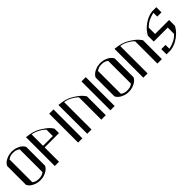

<svg xmlns="http://www.w3.org/2000/svg" viewBox="224 -1597 2633 2633"><g transform="rotate(-45 1540.0 -280.5)"><path d="M370.1 -462.9C362.3 -479.8 351.9 -493.8 338.9 -504.9C325.8 -516 312.2 -525.1 297.9 -532.2C271.2 -545.9 245.8 -553.7 221.7 -555.7L184.6 -559.6L148.4 -555.7C124.3 -553.7 99 -545.9 72.3 -532.2C57.9 -525.1 44.3 -516 31.2 -504.9C18.2 -493.8 7.8 -479.8 0 -462.9V-330.1V-250V-201.2V-97.7C7.8 -80.7 18.2 -66.7 31.2 -55.7C44.3 -44.6 57.9 -35.5 72.3 -28.3C99 -14.6 124.3 -6.5 148.4 -3.9L184.6 -1L221.7 -3.9C245.8 -6.5 271.2 -14.6 297.9 -28.3C312.2 -35.5 325.8 -44.6 338.9 -55.7C351.9 -66.7 362.3 -80.7 370.1 -97.7V-201.2V-250ZM86.9 -503.9 112.3 -518.6C129.2 -529 153.3 -534.2 184.6 -534.2C215.8 -534.2 240.2 -529 257.8 -518.6L283.2 -503.9V-203.1V-75.2V-60.5L257.8 -44.9C240.9 -35.2 216.5 -30.3 184.6 -30.3C153.3 -30.3 129.2 -35.2 112.3 -44.9L86.9 -60.5V-252Z M821.3 -365.2 812.5 -378.9C806.6 -388.7 797.2 -400.4 784.2 -414.1C759.4 -440.1 721.4 -468.8 669.9 -500C618.5 -531.2 549.2 -551.1 461.9 -559.6V-210.9V-1H481.4H543.9V-28.3V-283.2V-531.2L572.3 -526.4C591.1 -522.5 614.3 -513.7 641.6 -500C655.9 -492.8 670.9 -484 686.5 -473.6C702.8 -462.6 718.4 -449.2 733.4 -433.6V-310.5H507.8V-279.3H733.4H821.3Z M998 -562.5H915V-503.9V-430.7V-373V-297.9V-172.9V-2H954.1H998V-109.4V-202.1V-365.2Z M1449.2 -363.3 1440.4 -377.9C1434.6 -387 1425.1 -398.4 1412.1 -412.1C1388 -438.2 1349.9 -466.8 1297.9 -498C1246.4 -529.9 1176.8 -549.8 1088.9 -557.6V-209V1H1171.9V-26.4V-432.6V-530.3L1200.2 -524.4C1219.1 -521.2 1242.2 -512.7 1269.5 -499C1283.9 -491.9 1299.2 -482.7 1315.4 -471.7C1331.1 -460.6 1346.7 -447.6 1362.3 -432.6V-26.4V1H1383.8H1449.2V-26.4Z M1624 -562.5H1541V-503.9V-430.7V-373V-297.9V-172.9V-2H1580.1H1624V-109.4V-202.1V-365.2Z M2085.9 -462.9C2078.1 -479.8 2067.7 -493.8 2054.7 -504.9C2041.7 -516 2028 -525.1 2013.7 -532.2C1987 -545.9 1961.6 -553.7 1937.5 -555.7L1900.4 -559.6L1864.3 -555.7C1840.2 -553.7 1814.8 -545.9 1788.1 -532.2C1773.8 -525.1 1760.1 -516 1747.1 -504.9C1734 -493.8 1723.6 -479.8 1715.8 -462.9V-330.1V-250V-201.2V-97.7C1723.6 -80.7 1734 -66.7 1747.1 -55.7C1760.1 -44.6 1773.8 -35.5 1788.1 -28.3C1814.8 -14.6 1840.2 -6.5 1864.3 -3.9L1900.4 -1L1937.5 -3.9C1961.6 -6.5 1987 -14.6 2013.7 -28.3C2028 -35.5 2041.7 -44.6 2054.7 -55.7C2067.7 -66.7 2078.1 -80.7 2085.9 -97.7V-201.2V-250ZM1802.7 -503.9 1828.1 -518.6C1845.1 -529 1869.1 -534.2 1900.4 -534.2C1931.6 -534.2 1956.1 -529 1973.6 -518.6L1999 -503.9V-203.1V-75.2V-60.5L1973.6 -44.9C1956.7 -35.2 1932.3 -30.3 1900.4 -30.3C1869.1 -30.3 1845.1 -35.2 1828.1 -44.9L1802.7 -60.5V-252Z M2537.1 -363.3 2528.3 -377.9C2522.5 -387 2513 -398.4 2500 -412.1C2475.9 -438.2 2437.8 -466.8 2385.7 -498C2334.3 -529.9 2264.6 -549.8 2176.8 -557.6V-209V1H2259.8V-26.4V-432.6V-530.3L2288.1 -524.4C2307 -521.2 2330.1 -512.7 2357.4 -499C2371.7 -491.9 2387 -482.7 2403.3 -471.7C2418.9 -460.6 2434.6 -447.6 2450.2 -432.6V-26.4V1H2471.7H2537.1V-26.4Z M2986.3 -556.6H2904.3C2871.7 -552.7 2842.1 -544.6 2815.4 -532.2C2788.7 -519.9 2765 -506.2 2744.1 -491.2C2705.1 -462.6 2675.8 -434.2 2656.2 -406.2L2627.9 -363.3V-279.3V-277.3V-268.6V-248H2710H2748H2899.4V-125C2871.4 -96.4 2843.1 -75.2 2814.5 -61.5C2785.2 -47.9 2761.4 -38.7 2743.2 -34.2C2732.7 -31.6 2724.6 -29.6 2718.8 -28.3L2710 -27.3V-101.6H2627.9V0H2647.5H2710C2742.5 -4.6 2772.1 -12.7 2798.8 -24.4C2825.5 -36.8 2849.3 -50.5 2870.1 -65.4C2909.2 -94.1 2938.5 -122.4 2958 -150.4L2986.3 -193.4V-277.3V-279.3V-288.1V-308.6H2904.3H2867.2H2714.8V-431.6C2742.8 -460.3 2771.5 -481.4 2800.8 -495.1C2829.4 -508.8 2853.2 -517.9 2872.1 -522.5C2881.8 -525.7 2889.6 -527.7 2895.5 -528.3L2904.3 -529.3V-456.1H2986.3Z"/></g></svg>

Font: Cully Mac
Style: Regular
Weight: 400
Designer: Arif Nurcahyadi
Version: Version 1.0